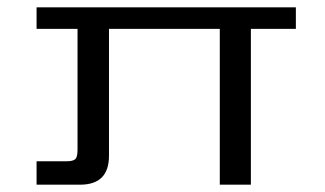

<svg xmlns="http://www.w3.org/2000/svg" viewBox="-20 -505 889 525"><path d="M789 -485V-426H666V0H581V-426H278V-79Q278 0 199 0H80V-64H161Q180 -64 186 -70Q192 -76 192 -95V-426H80V-485Z"/></svg>

Font: Sarpanch
Style: Regular
Weight: 400
Designer: Manushi Parikh (Devanagari and Latin), Jyotish Sonowal (Devanagari)
Foundry: Indian Type Foundry
Version: Version 2.004;PS 1.0;hotconv 1.0.78;makeotf.lib2.5.61930; tt